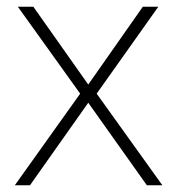

<svg xmlns="http://www.w3.org/2000/svg" viewBox="-20 -550 529 570"><path d="M218 -272 33 -530H79L242 -299L404 -530H450L267 -272L462 0H416L242 -245L69 0H24Z"/></svg>

Font: Noto Sans Gujarati UI ExtraLight
Style: Regular
Weight: 200
Designer: Jelle Bosma - Monotype Design Team, Universal Thirst
Foundry: Monotype Imaging Inc.
Version: Version 2.106; ttfautohint (v1.8.4.7-5d5b)